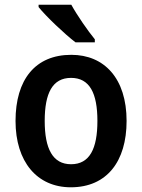

<svg xmlns="http://www.w3.org/2000/svg" viewBox="-20 -786 604 816"><path d="M283 -766H144V-756C174 -718 256 -640 301 -606H383V-619C354 -654 307 -722 283 -766ZM518 -272C518 -453 423 -553 283 -553C130 -553 46 -448 46 -272C46 -99 137 10 281 10C434 10 518 -100 518 -272ZM170 -272C170 -390 203 -455 282 -455C361 -455 394 -390 394 -272C394 -154 361 -88 282 -88C204 -88 170 -154 170 -272Z"/></svg>

Font: Noto Sans Lao Looped SemiCondensed SemiBold
Style: Regular
Weight: 600
Width: 4
Designer: Mark Frömberg, Ben Mitchell
Foundry: The Fontpad Ltd
Version: Version 1.002